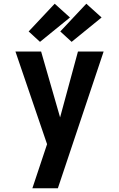

<svg xmlns="http://www.w3.org/2000/svg" viewBox="-20 -797 640 1032"><path d="M154 215Q169 171 183.5 126.5Q198 82 213 38L233 -22L63 -520H201L303 -166L399 -520H537L291 215ZM365 -572 304 -628 444 -777 526 -703ZM195 -572 134 -628 274 -777 356 -703Z"/></svg>

Font: Iosevka Custom XBdEx
Style: Regular
Weight: 800
Width: 7
Monospace: yes
Designer: Belleve Invis
Foundry: Belleve Invis
Version: Version 11.2.4; ttfautohint (v1.8.4)